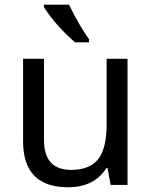

<svg xmlns="http://www.w3.org/2000/svg" viewBox="-20 -786 640 816"><path d="M450.2 0 437 -71.8H432.1Q380.9 9.8 269 9.8Q78.1 9.8 78.1 -186V-536.1H167V-190.9Q167 -64 282.2 -64Q360.8 -64 397 -109.1Q433.1 -154.3 433.1 -257.8V-536.1H522V0ZM358.4 -606H299.3Q218.3 -675.3 166.5 -755.9V-766.1H273.4Q315.4 -679.2 358.4 -619.1Z"/></svg>

Font: WenQuanYi Micro Hei Mono
Style: Regular
Weight: 400
Foundry: Ascender Corporation
Version: Version 0.2.0-beta